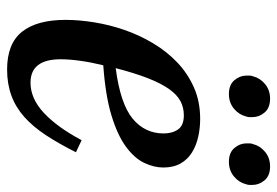

<svg xmlns="http://www.w3.org/2000/svg" viewBox="-140 -629 781 541"><g transform="rotate(90 250.5 -358.5)"><path d="M176 12Q103 12 69.5 -30Q36 -72 36 -153Q36 -191 43 -234Q50 -277 64.5 -319Q79 -361 102 -399.5Q125 -438 156 -467.5Q187 -497 226.5 -514.5Q266 -532 315 -532Q341 -532 365.5 -526.5Q390 -521 409.5 -509Q429 -497 440.5 -477Q452 -457 452 -428Q452 -402 439 -374.5Q426 -347 393.5 -323Q361 -299 305 -282Q249 -265 164 -259Q156 -227 151.5 -195.5Q147 -164 147 -139Q147 -54 213 -54Q258 -54 298.5 -92Q339 -130 375 -198L409 -182Q385 -134 361 -97.5Q337 -61 309.5 -36.5Q282 -12 249 0Q216 12 176 12ZM172 -294Q272 -307 314 -341.5Q356 -376 356 -429Q356 -454 344.5 -470Q333 -486 305 -486Q283 -486 265 -476.5Q247 -467 231 -444.5Q215 -422 200.5 -385Q186 -348 172 -294ZM245 -613Q219 -613 206 -628.5Q193 -644 193 -662Q193 -667 193 -671.5Q193 -676 195 -681Q200 -701 217 -715Q234 -729 258 -729Q284 -729 297 -713.5Q310 -698 310 -680Q310 -675 310 -670.5Q310 -666 308 -661Q303 -641 286 -627Q269 -613 245 -613ZM436 -613Q410 -613 397 -628.5Q384 -644 384 -662Q384 -667 384 -671.5Q384 -676 386 -681Q391 -701 408 -715Q425 -729 449 -729Q475 -729 488 -713.5Q501 -698 501 -680Q501 -675 501 -670.5Q501 -666 499 -661Q494 -641 477 -627Q460 -613 436 -613Z"/></g></svg>

Font: IBM Plex Serif Medm
Style: Italic
Weight: 500
Italic angle: -14°
Designer: Mike Abbink, Paul van der Laan, Pieter van Rosmalen
Foundry: Bold Monday
Version: Version 3.001